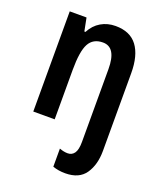

<svg xmlns="http://www.w3.org/2000/svg" viewBox="-145 -646 822 978"><g transform="rotate(20 266.0 -156.5)"><path d="M326 240Q288 240 258 229V131Q282 140 303 140Q326 140 339 121.5Q352 103 352 61V-334Q352 -452 280 -452Q227 -452 204.5 -410.5Q182 -369 182 -268V0H66V-543H157L171 -472H177Q198 -512 233 -532.5Q268 -553 312 -553Q391 -553 429.5 -501.5Q468 -450 468 -354V67Q468 142 434.5 191Q401 240 326 240Z"/></g></svg>

Font: Noto Sans Myanmar Condensed SemiBold
Style: Regular
Weight: 600
Width: 3
Designer: Monotype Design Team
Foundry: Monotype Imaging Inc.
Version: Version 2.107; ttfautohint (v1.8.4.7-5d5b)